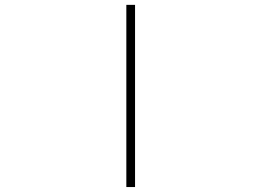

<svg xmlns="http://www.w3.org/2000/svg" viewBox="-20 -752 1040 774"><path d="M489.3 2V-732.4H524.4V2Z"/></svg>

Font: GenEi Gothic M ExtraLight
Style: Regular
Weight: 200
Designer: o_tamon (Modified); [Source Han Sans]
Ryoko NISHIZUKA  (kana & ideographs); Paul D. Hunt (Latin, Greek & Cyrillic); Wenl
Version: Version 1.1a;Original Version 1.004